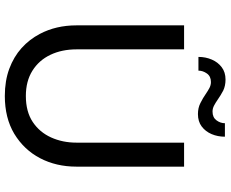

<svg xmlns="http://www.w3.org/2000/svg" viewBox="-98 -826 932 776"><g transform="rotate(90 368.0 -438.0)"><path d="M368 8.5Q306.5 8.5 258 -9.5Q209.5 -27.5 174.2 -59.2Q139 -91 117 -133Q82.5 -198.5 82.5 -281V-716H179.5V-281.5Q179.5 -222 201.5 -175.8Q223.5 -129.5 265.8 -103Q308 -76.5 368 -76.5Q431 -76.5 472.8 -104.2Q514.5 -132 535.5 -178.5Q556.5 -225 556.5 -281V-716H653.5V-281Q653.5 -199.5 619.5 -134.2Q585.5 -69 520.5 -29.5Q456.5 8.5 368 8.5ZM441 -772Q416 -772 396.5 -782Q375.5 -792.5 360 -803.5Q347 -812.5 335.5 -818.5Q324 -824.5 311.5 -824.5Q288.5 -824.5 277 -808.2Q265.5 -792 265.5 -774H210Q210 -803 220.8 -828Q231.5 -853 251.8 -868.2Q272 -883.5 301.5 -883.5Q327 -883.5 346.5 -874Q367 -863 382.5 -852Q395.5 -843 407 -837Q418.5 -831 431 -831Q454.5 -831 466.2 -846.8Q478 -862.5 478 -881H532.5Q532.5 -852 522 -827.2Q511.5 -802.5 491.2 -787.2Q471 -772 441 -772Z"/></g></svg>

Font: Verano Sans
Style: Regular
Weight: 400
Designer: Lukasz Dziedzic with Adam Twardoch and Botio Nikoltchev
Foundry: tyPoland Lukasz Dziedzic
Version: Version 3.001;December 28, 2019;FontCreator 12.0.0.2547 64-b